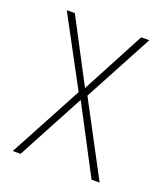

<svg xmlns="http://www.w3.org/2000/svg" viewBox="-105 -692 574 671"><g transform="rotate(20 182.0 -356.5)"><path d="M166 -365 29 -620H59L182 -386L306 -620H336L199 -364L343 -93H313L182 -342L49 -93H20Z"/></g></svg>

Font: Noto Sans Kannada UI Condensed Thin
Style: Regular
Weight: 100
Width: 3
Designer: Jelle Bosma - Monotype Design Team
Foundry: Monotype Imaging Inc.
Version: Version 2.005; ttfautohint (v1.8.4.7-5d5b)